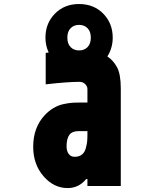

<svg xmlns="http://www.w3.org/2000/svg" viewBox="-20 -929 707 959"><path d="M417.3 -788.1Q401 -804.7 375 -804.7Q349 -804.7 332.7 -788.1Q316.4 -771.5 316.4 -740.9Q316.4 -710.3 332.7 -693.7Q349 -677.1 375 -677.1Q401 -677.1 417.3 -693.7Q433.6 -710.3 433.6 -740.9Q433.6 -771.5 417.3 -788.1ZM543 -740.9Q543 -689.5 516.3 -647.1Q545.6 -627.6 563.8 -594.4Q583.3 -559.9 583.3 -487.6V0H416.7V-34.5H410.2Q373.7 10.4 317.7 10.4Q248.7 10.4 197.3 -48.8Q145.8 -108.1 145.8 -196Q145.8 -291.7 203.1 -353.5Q224 -375.7 247.7 -389.6Q271.5 -403.6 296.5 -408.9Q321.6 -414.1 336.9 -415.4Q352.2 -416.7 373.7 -416.7H416.7V-484.4Q416.7 -497.4 405.6 -508.8Q394.5 -520.2 377 -520.2Q317.1 -520.2 208.3 -507.8V-664.7Q212.9 -665.4 223.3 -666.7Q207 -701.2 207 -740.9Q207 -812.5 254.2 -860.7Q301.4 -908.9 375 -908.9Q448.6 -908.9 495.8 -860.7Q543 -812.5 543 -740.9ZM416.7 -274.1H372.4Q340.5 -274.1 326.5 -255.5Q312.5 -237 312.5 -197.3Q312.5 -175.1 322.9 -160.5Q333.3 -145.8 352.9 -145.8Q375 -145.8 389 -156.9Q403 -168 408.5 -188.5Q414.1 -209 415.4 -223.3Q416.7 -237.6 416.7 -259.1Z"/></svg>

Font: Monoid
Style: Bold
Weight: 700
Width: 4
Designer: Andreas Larsen (@larsenwork)
Version: Version 0.61